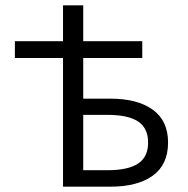

<svg xmlns="http://www.w3.org/2000/svg" viewBox="-20 -702 708 722"><path d="M217 -484H36V-547H217V-682H293V-547H515V-484H293V-331H395Q497 -331 554.5 -289.5Q612 -248 612 -166Q612 -83 554.5 -41.5Q497 0 395 0H217ZM537 -166Q537 -220 499.5 -245Q462 -270 385 -270H293V-62H385Q462 -62 499.5 -87Q537 -112 537 -166Z"/></svg>

Font: Nebula Sans Book
Style: Regular
Weight: 400
Designer: Paul D. Hunt for Adobe (as Source Sans)
Foundry: Nebula Entertainment & Broadcasting LLC
Version: Version 1.010